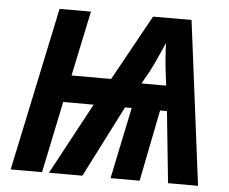

<svg xmlns="http://www.w3.org/2000/svg" viewBox="-51 -775 998 835"><g transform="rotate(5 448.0 -358.0)"><path d="M176 -714H313L253 -430H426L584 -716H752L843 0H712L680 -312H650L588 0H461L526 -312H497L338 0H192L360 -312H227L162 0H25ZM667 -422 661 -470Q653 -529 650 -606Q609 -512 588 -473L559 -422Z"/></g></svg>

Font: Noto Sans Display
Style: Bold Italic
Weight: 700
Italic angle: -12°
Designer: Monotype Design team
Foundry: Monotype Imaging Inc.
Version: Version 1.000